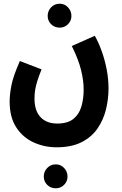

<svg xmlns="http://www.w3.org/2000/svg" viewBox="-20 -564 655 1035"><path d="M32 -17Q32 -54 41.5 -103.5Q51 -153 87 -235L204 -190Q189 -153 181 -127Q173 -101 169.5 -79.5Q166 -58 166 -32Q166 33 198.5 67.5Q231 102 289 102Q344 102 375 77.5Q406 53 418.5 11Q431 -31 431 -81Q431 -131 416.5 -188.5Q402 -246 367 -316L491 -371Q511 -336 528 -289Q545 -242 555 -190Q565 -138 565 -87Q565 -31 551.5 25Q538 81 506.5 127.5Q475 174 420.5 202Q366 230 285 230Q219 230 161 203.5Q103 177 67.5 122.5Q32 68 32 -17ZM302 -415Q274 -415 255.5 -433.5Q237 -452 237 -478Q237 -505 255.5 -524.5Q274 -544 302 -544Q328 -544 346.5 -524.5Q365 -505 365 -478Q365 -452 346.5 -433.5Q328 -415 302 -415ZM281 451Q253 451 234.5 432.5Q216 414 216 388Q216 361 234.5 341.5Q253 322 281 322Q307 322 325.5 341.5Q344 361 344 388Q344 414 325.5 432.5Q307 451 281 451Z"/></svg>

Font: Noto Sans Arabic ExtCond
Style: Bold
Weight: 700
Width: 2
Designer: Monotype Design Team, Nadine Chahine, Nizar Qandah and Khaled Hosny
Foundry: Monotype Imaging Inc.
Version: Version 2.012; ttfautohint (v1.8.4.7-5d5b)